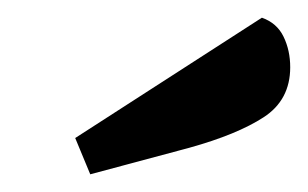

<svg xmlns="http://www.w3.org/2000/svg" viewBox="-20 -789 348 217"><path d="M276 -769Q293 -763 300.5 -747.5Q308 -732 308 -713Q308 -676 278 -656.5Q248 -637 194 -622L82 -592L65 -633Z"/></svg>

Font: Sansita SW
Style: Italic
Weight: 400
Italic angle: -11°
Designer: Pablo Cosgaya
Foundry: Omnibus-Type
Version: Version 1.000